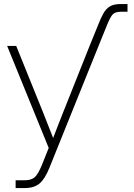

<svg xmlns="http://www.w3.org/2000/svg" viewBox="-20 -748 679 972"><path d="M433.6 -515.6 477.1 -622.6Q490.7 -657.7 503.9 -680.9Q517.1 -704.1 536.6 -715.8Q556.2 -727.5 590.3 -727.5H625.5V-688.5H590.8Q561.5 -688.5 548.8 -673.1Q536.1 -657.7 518.6 -613.3L479 -515.6L230.5 100.6Q207.5 158.2 179.9 181.2Q152.3 204.1 105 204.1H59.1V164.6H105Q138.7 164.6 156 148.9Q173.3 133.3 192.4 86.4L226.6 1L16.1 -515.6H62L196.8 -182.1Q210 -148.9 222.9 -115.7Q235.8 -82.5 249 -49.3Q261.7 -82.5 274.7 -115.7Q287.6 -148.9 300.8 -182.1Z"/></svg>

Font: Inter Display ExtraLight
Style: Regular
Weight: 200
Designer: Rasmus Andersson
Foundry: rsms
Version: Version 4.000;git-a52131595